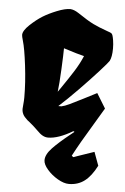

<svg xmlns="http://www.w3.org/2000/svg" viewBox="-56 -628 574 883"><g transform="rotate(5 231.5 -187.0)"><path d="M216.3 -138.7H230.5Q245.1 -141.6 266.8 -151.9Q288.6 -162.1 327.6 -182.1Q357.9 -198.2 389.6 -213.9L431.2 -146Q401.9 -96.2 386.7 -71.3Q329.6 22.5 297.9 83L304.7 89.4L400.4 56.6L423.3 118.7Q398.4 167.5 367.9 190.7Q337.4 213.9 295.4 213.9Q272.5 213.9 243.9 197.3Q215.3 180.7 195.1 157.2Q174.8 133.8 174.8 114.7Q174.8 88.4 203.6 58.1Q232.4 27.8 283.7 -13.2L300.8 -26.9L295.4 -29.8Q229 9.8 181.6 9.8Q168.9 9.8 156.7 3.2Q144.5 -3.4 129.9 -18.6Q117.2 -31.2 110.8 -36.6Q100.6 -45.9 91.6 -53Q82.5 -60.1 80.1 -62Q64.9 -75.7 59.3 -87.2Q53.7 -98.6 53.7 -111.8Q53.7 -120.6 55.2 -131.3Q57.1 -149.9 57.1 -165Q57.1 -233.4 47.6 -311.5Q38.1 -389.6 27.8 -423.8Q22 -443.8 22 -450.2Q22 -469.7 51 -497.1Q80.1 -524.4 107.4 -541.5Q134.3 -558.1 171.4 -573Q208.5 -587.9 232.9 -587.9Q250 -586.9 271 -573.2Q317.9 -541.5 344.5 -528.6Q371.1 -515.6 409.7 -502L423.3 -497.1Q429.2 -494.6 431.6 -492.2Q434.1 -489.7 436.3 -483.2Q438.5 -476.6 440.9 -461.9Q443.8 -444.3 443.8 -424.3Q443.8 -385.3 433.6 -366.2Q429.2 -358.4 391.6 -316.7Q354 -274.9 305.2 -224.9Q256.3 -174.8 216.3 -138.7ZM221.2 -223.1Q253.4 -270 276.1 -305.9Q298.8 -341.8 314 -377.9Q287.6 -383.8 219.2 -405.8Q219.2 -378.9 215.8 -308.6Q212.4 -238.3 208 -205.1L207.5 -203.6Z"/></g></svg>

Font: Fruktur
Style: Regular
Weight: 400
Designer: Viktoriya Grabowska
Foundry: Viktoriya Grabowska
Version: Version 1.004; ttfautohint (v1.4.1)